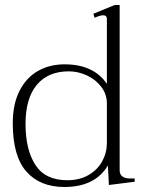

<svg xmlns="http://www.w3.org/2000/svg" viewBox="-20 -737 586 767"><path d="M31 -245Q31 -321 58 -374Q85 -427 131.5 -453.5Q178 -480 238 -480Q354 -480 407 -402V-661Q407 -676 392 -676Q380 -676 358 -666L353 -682L438 -717H458V-57Q458 -40 469 -32Q480 -24 499 -24H518V-11L415 2L411 -76Q360 10 237 10Q140 10 85.5 -51.5Q31 -113 31 -245ZM407 -166V-324Q407 -360 385 -389.5Q363 -419 327.5 -435.5Q292 -452 255 -452Q172 -452 127 -398Q82 -344 82 -242Q82 -139 121.5 -78Q161 -17 249 -17Q298 -17 334 -38Q370 -59 388.5 -93Q407 -127 407 -166Z"/></svg>

Font: Taviraj ExtraLight
Style: Regular
Weight: 200
Designer: Katatrad Team
Foundry: CadsonDemak
Version: Version 1.030